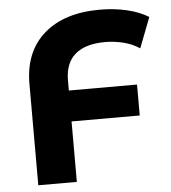

<svg xmlns="http://www.w3.org/2000/svg" viewBox="-52 -759 718 806"><g transform="rotate(-5 307.5 -356.0)"><path d="M76.9 0V-426.5Q76.9 -561.7 162 -636.7Q247.1 -711.8 398.3 -711.8Q458.5 -711.8 511.3 -699.4Q564.1 -687 602.7 -663.3L553.4 -535.4Q521.4 -556.3 483.7 -565.4Q445.9 -574.5 408.7 -574.5Q325.4 -574.5 282.4 -537.6Q239.3 -500.8 239.3 -427.9V0ZM177.9 -254.8V-385.1H526.6V-254.8Z"/></g></svg>

Font: Montserrat Alternates Thin
Style: Regular
Weight: 100
Designer: Julieta Ulanovsky
Foundry: Julieta Ulanovsky
Version: Version 9.000